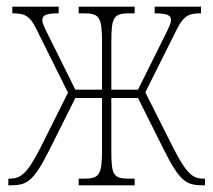

<svg xmlns="http://www.w3.org/2000/svg" viewBox="-20 -556 640 576"><path d="M5 0H10C61 0 80 -10 130 -110L206 -262H286V-105C286 -31 278 -20 231 -20H216V0H384V-20H369C319 -20 314 -31 314 -105V-262H394L470 -110C520 -10 539 0 590 0H595V-20H592C558 -20 540 -33 497 -118L416 -279L511 -469C532 -510 547 -516 583 -516V-536H444V-516C482 -516 493 -510 493 -496C493 -486 488 -476 470 -440L394 -287H314V-431C314 -505 321 -516 369 -516H384V-536H216V-516H231C278 -516 286 -505 286 -431V-287H206L130 -440C112 -476 107 -486 107 -496C107 -510 118 -516 156 -516V-536H17V-516C53 -516 69 -510 89 -469L184 -278L104 -118C61 -33 42 -20 8 -20H5Z"/></svg>

Font: Noto Serif ExtraCondensed Thin
Style: Regular
Weight: 100
Width: 2
Designer: Monotype Design Team
Foundry: Monotype Imaging Inc.
Version: Version 2.013